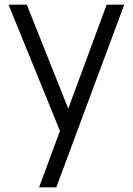

<svg xmlns="http://www.w3.org/2000/svg" viewBox="-20 -560 568 820"><path d="M147 240 236 -1 16.5 -540H94.5L271.5 -96L435.5 -540H510.5L220.5 240Z"/></svg>

Font: Vela Sans
Style: Regular
Weight: 400
Designer: Principal design: Mikhail Sharanda - project Manrope.
Design modification: Ravid Balaliev
Foundry: Mikhail Sharanda
Version: Version 1.001